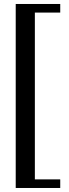

<svg xmlns="http://www.w3.org/2000/svg" viewBox="-20 -767 343 960"><path d="M58.6 172.9V-747.1H281.2V-704.1H154.3V129.9H281.2V172.9Z"/></svg>

Font: Elstob 14pt SemiBold
Style: Regular
Weight: 600
Designer: Peter S. Baker
Version: Version 1.015